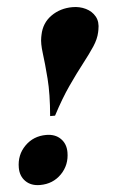

<svg xmlns="http://www.w3.org/2000/svg" viewBox="-53 -767 499 817"><g transform="rotate(-5 196.0 -359.0)"><path d="M389.5 -624 387.5 -614Q381.5 -585.5 361.5 -555.2Q341.5 -525 311.8 -487Q282 -449 246.5 -398Q211 -347 174 -276.5H153Q161 -370.5 156 -436.2Q151 -502 145.2 -545.2Q139.5 -588.5 144.5 -614L146.5 -624Q156.5 -674 196 -702Q235.5 -730 288 -730Q318.5 -730 344.2 -717.5Q370 -705 383.2 -681.5Q396.5 -658 389.5 -624ZM129 -198Q167.5 -198 190.2 -175.5Q213 -153 213 -117Q213 -62.5 176.5 -25.2Q140 12 85 12Q46.5 12 23.8 -10.5Q1 -33 1 -69Q1 -124 37.8 -161Q74.5 -198 129 -198Z"/></g></svg>

Font: Newsreader 72pt ExtraBold
Style: Italic
Weight: 800
Italic angle: -17°
Designer: Hugues Gentile
Foundry: Production Type
Version: Version 1.003; ttfautohint (v1.8.3)